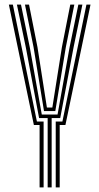

<svg xmlns="http://www.w3.org/2000/svg" viewBox="-20 -820 434 840"><path d="M188.5 0V-303.5H151L92.8 -613.5L54 -800H71.8L110.2 -613.5L162.8 -319H231.8L284.5 -613.5L322.8 -800H340.5L302 -613.5L243.5 -303.5H206V0ZM153.2 0V-273H128.2L18.8 -800H36.2L141.5 -288.2H170.8V0ZM223.8 0V-288.2H253L358.2 -800H376L266.2 -273H241.2V0ZM172.5 -334.2 126.8 -613.5 89.2 -800H107L144 -613.5L185.2 -349.5H209L250.8 -613.5L287.5 -800H305.2L268 -613.5L222 -334.2Z"/></svg>

Font: Big Shoulders Inline Text Thin Medium
Style: Regular
Weight: 500
Version: Version 2.002